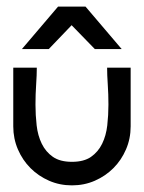

<svg xmlns="http://www.w3.org/2000/svg" viewBox="-20 -559 434 579"><path d="M197 0Q160 0 128 -14Q96 -28 72 -52Q48 -76 34 -108.5Q20 -141 20 -178V-355H91Q91 -333 89 -304Q87 -275 87 -243.5Q87 -212 90.5 -181Q94 -150 106 -125.5Q118 -101 139.5 -86Q161 -71 197 -71Q233 -71 254.5 -86Q276 -101 288 -125.5Q300 -150 303.5 -181Q307 -212 307 -243.5Q307 -275 305 -304Q303 -333 303 -355H374V-178Q374 -141 360 -108.5Q346 -76 322 -52Q298 -28 266 -14Q234 0 197 0ZM155 -539H238L347 -411H266L196 -483L127 -411H46L155 -539Z"/></svg>

Font: Googee
Style: Regular
Weight: 400
Designer: Peter Wiegel
Foundry: CATFonts Peter Wiegel
Version: 1.000